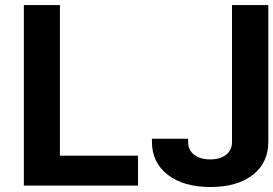

<svg xmlns="http://www.w3.org/2000/svg" viewBox="-20 -729 1074 754"><path d="M806.2 5.4Q700.7 5.4 638.7 -42.7Q576.7 -90.8 576.7 -171.9V-184.1H718.8V-171.9Q718.8 -139.2 742.7 -121.1Q766.6 -103 805.7 -103Q844.2 -103 867.7 -121.1Q891.1 -139.2 891.1 -171.9V-709H1033.7V-171.9Q1033.7 -89.8 972.7 -42.2Q911.6 5.4 806.2 5.4ZM522 -117.7V0H73.7V-709H215.3V-117.7Z"/></svg>

Font: Estedad-FD Bold
Style: Regular
Weight: 700
Designer: Amin Abedi
Version: Version 7.3